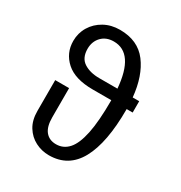

<svg xmlns="http://www.w3.org/2000/svg" viewBox="-181 -897 977 1038"><g transform="rotate(30 307.5 -378.0)"><path d="M272.8 11.8Q227.7 11.8 188.2 -8.5Q148.7 -28.7 124.4 -67.9Q100 -107.2 100 -165.1V-357.4H186.7V-175.4Q186.7 -116.4 210.5 -87.7Q234.4 -59 276.4 -59Q322.1 -59 353.3 -93.6Q384.6 -128.2 400.8 -205.9Q416.9 -283.6 416.9 -412.8Q416.9 -414.4 416.9 -414.9H301Q189.7 -414.9 134.1 -464.9Q78.5 -514.9 78.5 -590.3Q78.5 -639.5 103.1 -680Q127.7 -720.5 170.8 -744.4Q213.8 -768.2 268.2 -768.2Q380.5 -768.2 439 -691Q497.4 -613.8 509.7 -485.6H550.3V-414.9H512.8V-412.3Q512.8 -204.6 453.6 -96.4Q394.4 11.8 272.8 11.8ZM166.7 -591.8Q166.7 -534.9 204.6 -510.3Q242.6 -485.6 301 -485.6H414.4Q396.9 -696.9 270.8 -696.9Q223.6 -696.9 195.1 -667.2Q166.7 -637.4 166.7 -591.8Z"/></g></svg>

Font: FiraCode Nerd Font
Style: Regular
Weight: 400
Designer: Carrois Corporate, Edenspiekermann AG, Nikita Prokopov
Foundry: Carrois Corporate, Edenspiekermann AG, Nikita Prokopov
Version: Version 6.002;Nerd Fonts 2.2.2